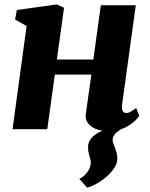

<svg xmlns="http://www.w3.org/2000/svg" viewBox="-20 -588 682 874"><path d="M439 -564H598.1L535.6 -110.8Q533.2 -91.8 538.6 -82.8Q543.9 -73.7 555.2 -73.7Q559.6 -73.7 563.5 -74.7Q567.4 -75.7 572.3 -78.1Q577.1 -80.6 583.7 -85Q590.3 -89.4 600.1 -96.2L613.8 -60.5Q610.8 -56.2 604.2 -48.3Q597.7 -40.5 587.2 -31.7Q576.7 -22.9 562.7 -14.4Q548.8 -5.9 531.7 0Q524.9 3.9 517.8 9Q510.7 14.2 505.1 20.3Q499.5 26.4 496.1 33.4Q492.7 40.5 492.7 48.3Q492.7 57.1 496.1 65.9Q499.5 74.7 503.4 84.7Q507.3 94.7 510.7 106.9Q514.2 119.1 514.2 135.3Q514.2 154.8 500.7 175.5Q487.3 196.3 466.8 214.6Q446.3 232.9 422.1 246.8Q397.9 260.7 376.5 266.1L340.8 226.1Q350.1 222.7 359.4 214.8Q368.7 207 376.2 197.3Q383.8 187.5 388.4 176Q393.1 164.6 393.1 153.3Q393.1 143.6 391.1 136.2Q389.2 128.9 387 121.3Q384.8 113.8 382.8 104.2Q380.9 94.7 380.9 81.1Q380.9 66.9 386.5 55.4Q392.1 43.9 401.4 34.9Q410.6 25.9 422.4 19Q434.1 12.2 446.3 7.3Q407.7 1 387.2 -19.5Q366.7 -40 370.6 -69.8L396 -248.5H229.5L195.3 0H37.1L101.1 -469.7L48.8 -499L56.6 -542.5L239.3 -567.9L271.5 -552.7L238.8 -316.9H404.8Z"/></svg>

Font: Merriweather UltraBold
Style: Italic
Weight: 900
Italic angle: -7°
Designer: Eben Sorkin ( eben@eyebytes.com )
Foundry: Eben Sorkin ( eben@eyebytes.com )
Version: Version 1.52; ttfautohint (v1.4.1)